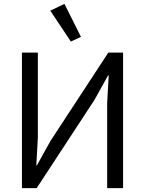

<svg xmlns="http://www.w3.org/2000/svg" viewBox="-20 -969 747 989"><path d="M93 0ZM93 -698H175V-260L167 -117H170L240 -243L538 -698H614V0H532V-438L540 -581H537L467 -455L169 0H93ZM239 -914 312 -949 397 -779 345 -755Z"/></svg>

Font: Aneliza
Style: Regular
Weight: 400
Designer: Mike Abbink, Paul van der Laan, Pieter van Rosmalen
Foundry: Bold Monday
Version: Version 3.001;September 8, 2019;FontCreator 11.5.0.2425 64-b